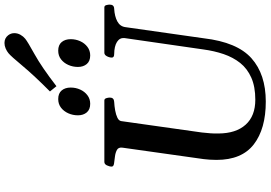

<svg xmlns="http://www.w3.org/2000/svg" viewBox="-192 -978 1185 841"><g transform="rotate(-90 400.5 -557.5)"><path d="M376 14.2Q256.8 14.2 188.7 -38.3Q120.6 -90.8 120.6 -201.7Q120.6 -216.8 121.6 -231.4Q122.6 -246.1 124 -257.3L174.3 -614.3Q176.3 -631.3 164.1 -637.9Q151.9 -644.5 135.3 -646.5Q118.7 -648.4 105.2 -650.4Q91.8 -652.3 91.3 -660.2Q91.3 -670.9 96.7 -681.9Q102.1 -692.9 111.8 -692.9H380.9Q388.2 -692.9 390.9 -684.6Q393.6 -676.3 393.6 -668.9Q393.6 -650.9 375 -649.9Q356 -648.9 337.2 -645.5Q318.4 -642.1 305.2 -635.7Q292 -629.4 290.5 -618.7L240.7 -266.1Q238.3 -246.6 237.1 -227.8Q235.8 -209 236.3 -192.9Q236.8 -116.2 274.9 -74Q313 -31.7 384.3 -31.7Q441.4 -31.7 481 -49.3Q520.5 -66.9 545.2 -97.9Q569.8 -128.9 584 -170.4Q598.1 -211.9 604.5 -259.8L654.3 -605Q656.2 -625.5 637.5 -637.5Q618.7 -649.4 584 -649.9Q568.8 -649.9 568.8 -660.2Q568.8 -670.9 574.7 -681.9Q580.6 -692.9 589.8 -692.9H788.6Q796.4 -692.9 798.6 -684.3Q800.8 -675.8 800.8 -669.4Q800.8 -650.4 782.7 -649.9Q749 -647.9 727.1 -636Q705.1 -624 702.1 -600.6L653.3 -257.3Q636.2 -111.3 565.9 -48.6Q495.6 14.2 376 14.2ZM578.1 -754.9Q553.2 -754.9 540.5 -770Q527.8 -785.2 527.8 -808.6Q527.8 -831.1 536.6 -850.8Q545.4 -870.6 561.3 -882.8Q577.1 -895 599.1 -895Q624 -895 636.7 -879.9Q649.4 -864.7 649.4 -840.3Q649.4 -818.4 640.6 -798.8Q631.8 -779.3 615.7 -767.1Q599.6 -754.9 578.1 -754.9ZM366.2 -754.9Q341.3 -754.9 328.6 -770Q315.9 -785.2 315.9 -808.6Q315.9 -831.1 324.7 -850.8Q333.5 -870.6 349.4 -882.8Q365.2 -895 387.2 -895Q412.1 -895 424.8 -879.9Q437.5 -864.7 437.5 -840.3Q437.5 -818.4 428.7 -798.8Q419.9 -779.3 403.8 -767.1Q387.7 -754.9 366.2 -754.9ZM443.4 -902.8 420.4 -931.2Q490.2 -1000.5 532.5 -1051.3Q574.7 -1102.1 587.9 -1112.8Q596.7 -1120.1 608.6 -1125.2Q620.6 -1130.4 632.8 -1130.4Q653.8 -1130.4 666.5 -1114.3Q675.8 -1102.1 675.8 -1087.4Q675.8 -1073.2 668.7 -1060.5Q661.6 -1047.9 651.4 -1039.6Q638.2 -1028.8 583 -998.3Q527.8 -967.8 443.4 -902.8Z"/></g></svg>

Font: Gelasio Medium
Style: Italic
Weight: 500
Italic angle: -8.5°
Designer: Eben Sorkin
Foundry: Eben Sorkin
Version: Version 1.008